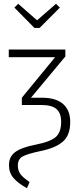

<svg xmlns="http://www.w3.org/2000/svg" viewBox="-20 -781 413 1004"><path d="M272.9 -761.2 293 -741.2 187 -634.8H160.2L55.2 -741.2L75.2 -761.2L173.8 -674.8ZM121.1 203.1Q73.7 177.2 50.3 149.4Q26.9 121.6 26.9 83Q26.9 37.6 60.5 13.4Q94.2 -10.7 168 -24.9Q240.7 -39.1 270.3 -63.5Q299.8 -87.9 299.8 -144Q299.8 -189.9 275.1 -210.9Q250.5 -231.9 198.2 -231.9H94.2V-270L268.1 -481.9H25.9V-522H321.8V-485.8L142.1 -270H199.2Q272.5 -270 309.8 -237.3Q347.2 -204.6 347.2 -143.1Q347.2 -73.2 308.1 -39.8Q269 -6.3 188 9.8Q121.6 23.9 97.4 37.8Q73.2 51.8 73.2 85Q73.2 111.3 87.2 129.9Q101.1 148.4 134.8 170.9Z"/></svg>

Font: Fira Sans Compressed ExtraLight
Style: Regular
Weight: 250
Width: 1
Designer: Carrois Corporate & Edenspiekermann AG
Foundry: Carrois Corporate GbR & Edenspiekermann AG
Version: Version 4.203;PS 004.203;hotconv 1.0.88;makeotf.lib2.5.64775